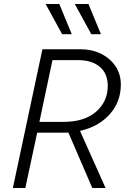

<svg xmlns="http://www.w3.org/2000/svg" viewBox="-20 -935 657 955"><path d="M44 0 191 -690H380Q437 -690 482.5 -667.5Q528 -645 554.5 -605.5Q581 -566 581 -514Q581 -429 526 -367Q471 -305 378 -284L505 0H439L320 -276Q313 -275 306 -275Q299 -275 291 -275H165L106 0ZM176 -329H298Q400 -329 458 -379.5Q516 -430 516 -508Q516 -569 476.5 -602.5Q437 -636 368 -636H241ZM207 -915H275L337 -765H289ZM352 -915H420L482 -765H434Z"/></svg>

Font: Radio Canada Light
Style: Italic
Weight: 300
Italic angle: -12°
Designer: Charles Daoud, Etienne Aubert Bonn, Alexandre Saumier Demers, Jacques Le Bailly
Foundry: Radio-Canada
Version: Version 2.104; ttfautohint (v1.8.4.7-5d5b);gftools[0.9.28.de